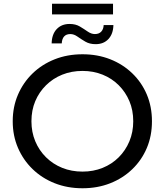

<svg xmlns="http://www.w3.org/2000/svg" viewBox="-20 -998 880 1026"><path d="M421 8Q340 8 272 -19Q204 -46 154 -94.5Q104 -143 76 -208Q48 -273 48 -350Q48 -427 76 -492Q104 -557 154 -605.5Q204 -654 272 -681Q340 -708 421 -708Q501 -708 568.5 -681.5Q636 -655 686.5 -606.5Q737 -558 764.5 -493Q792 -428 792 -350Q792 -272 764.5 -207Q737 -142 686.5 -93.5Q636 -45 568.5 -18.5Q501 8 421 8ZM421 -81Q479 -81 528.5 -101Q578 -121 614.5 -157.5Q651 -194 671.5 -243Q692 -292 692 -350Q692 -409 671.5 -457.5Q651 -506 614.5 -542.5Q578 -579 528.5 -599Q479 -619 421 -619Q362 -619 312.5 -599Q263 -579 226 -542.5Q189 -506 168.5 -457.5Q148 -409 148 -350Q148 -292 168.5 -243Q189 -194 226 -157.5Q263 -121 312.5 -101Q362 -81 421 -81ZM491 -762Q459 -762 436 -775.5Q413 -789 394 -802.5Q375 -816 356 -816Q334 -816 322.5 -803Q311 -790 310 -766H256Q257 -815 283 -842.5Q309 -870 352 -870Q384 -870 406.5 -856.5Q429 -843 448.5 -829.5Q468 -816 487 -816Q509 -816 521 -829Q533 -842 534 -864H586Q585 -817 559.5 -789.5Q534 -762 491 -762ZM258 -921V-978H584V-921Z"/></svg>

Font: Montserrat Z Med
Style: Regular
Weight: 500
Designer: Julieta Ulanovsky
Foundry: Julieta Ulanovsky
Version: Version 8.000